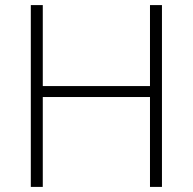

<svg xmlns="http://www.w3.org/2000/svg" viewBox="-20 -734 758 754"><path d="M616 0H569V-353H148V0H101V-714H148V-396H569V-714H616Z"/></svg>

Font: Noto Sans Thaana ExtraLight
Style: Regular
Weight: 200
Designer: David Williams
Foundry: Google Inc.
Version: Version 3.001; ttfautohint (v1.8.4.7-5d5b)